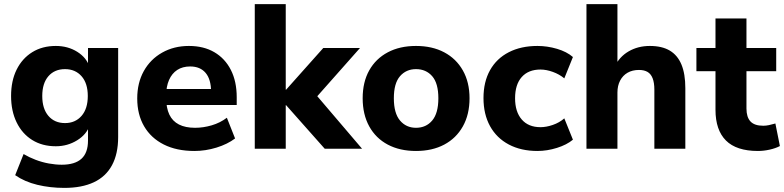

<svg xmlns="http://www.w3.org/2000/svg" viewBox="-20 -725 3822 936"><path d="M294 191Q224 191 162 176Q100 161 54 129L95 26Q122 42 153.5 54Q185 66 218 72Q251 78 281 78Q345 78 377 49Q409 20 409 -40V-116H418Q403 -70 356 -41Q309 -12 252 -12Q186 -12 137 -42.5Q88 -73 61 -128.5Q34 -184 34 -257Q34 -331 61 -385.5Q88 -440 137 -470.5Q186 -501 252 -501Q311 -501 356.5 -472.5Q402 -444 417 -398H409V-491H556V-57Q556 25 526 80.5Q496 136 437.5 163.5Q379 191 294 191ZM297 -125Q347 -125 377.5 -160Q408 -195 408 -257Q408 -319 377.5 -353.5Q347 -388 297 -388Q246 -388 216 -353.5Q186 -319 186 -257Q186 -195 216 -160Q246 -125 297 -125Z M928 11Q841 11 778.5 -20.5Q716 -52 682.5 -109.5Q649 -167 649 -245Q649 -321 681 -378.5Q713 -436 770.5 -468.5Q828 -501 901 -501Q973 -501 1025 -470.5Q1077 -440 1105.5 -384Q1134 -328 1134 -251V-213H773V-291H1025L1009 -277Q1009 -338 982.5 -369.5Q956 -401 907 -401Q870 -401 844 -384Q818 -367 804 -335Q790 -303 790 -258V-250Q790 -199 805.5 -166.5Q821 -134 852.5 -118Q884 -102 931 -102Q971 -102 1012 -114Q1053 -126 1086 -151L1126 -50Q1089 -22 1035.5 -5.5Q982 11 928 11Z M1222 0V-705H1373V-288H1375L1556 -491H1735L1502 -228V-285L1745 0H1563L1375 -212H1373V0Z M2008 11Q1929 11 1870.5 -20Q1812 -51 1780 -109Q1748 -167 1748 -246Q1748 -325 1780 -382Q1812 -439 1870.5 -470Q1929 -501 2008 -501Q2087 -501 2145.5 -470Q2204 -439 2236.5 -381.5Q2269 -324 2269 -246Q2269 -167 2236.5 -109Q2204 -51 2145.5 -20Q2087 11 2008 11ZM2008 -102Q2057 -102 2087 -137.5Q2117 -173 2117 -246Q2117 -319 2087 -353.5Q2057 -388 2008 -388Q1960 -388 1930 -353.5Q1900 -319 1900 -246Q1900 -173 1930 -137.5Q1960 -102 2008 -102Z M2600 11Q2520 11 2460.5 -20.5Q2401 -52 2369 -110Q2337 -168 2337 -247Q2337 -326 2369 -383Q2401 -440 2460.5 -470.5Q2520 -501 2600 -501Q2648 -501 2695.5 -487Q2743 -473 2773 -447L2731 -343Q2707 -363 2675 -374.5Q2643 -386 2615 -386Q2556 -386 2523.5 -349.5Q2491 -313 2491 -246Q2491 -180 2523.5 -142.5Q2556 -105 2615 -105Q2643 -105 2675 -116Q2707 -127 2731 -148L2773 -44Q2743 -19 2695 -4Q2647 11 2600 11Z M2839 0V-705H2990V-399H2976Q2999 -448 3044.5 -474.5Q3090 -501 3148 -501Q3207 -501 3245 -478.5Q3283 -456 3302 -410.5Q3321 -365 3321 -295V0H3170V-288Q3170 -322 3161.5 -343.5Q3153 -365 3136.5 -374.5Q3120 -384 3095 -384Q3063 -384 3039.5 -370.5Q3016 -357 3003 -332Q2990 -307 2990 -274V0Z M3675 11Q3570 11 3519 -40Q3468 -91 3468 -190V-378H3375V-491H3468V-635H3619V-491H3764V-378H3619V-196Q3619 -154 3638.5 -133Q3658 -112 3701 -112Q3714 -112 3728.5 -115Q3743 -118 3760 -123L3782 -13Q3761 -2 3732 4.5Q3703 11 3675 11Z"/></svg>

Font: Nunito Sans 12pt ExtraLight ExtraBold
Style: Regular
Weight: 800
Version: Version 3.101;gftools[0.9.27]